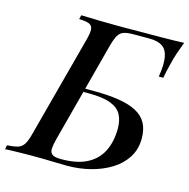

<svg xmlns="http://www.w3.org/2000/svg" viewBox="-140 -810 900 912"><g transform="rotate(15 309.5 -354.0)"><path d="M655 -708Q642 -673 633.5 -648.5Q625 -624 617 -590Q612 -570 608 -552.5Q604 -535 602 -522H580Q590 -583 583.5 -619Q577 -655 554 -670Q531 -685 491 -685Q473 -685 454 -685Q435 -685 416 -685Q384 -685 366 -679.5Q348 -674 337.5 -656.5Q327 -639 317 -602L186 -106Q179 -79 178 -60Q177 -41 189 -32Q201 -23 233 -23Q312 -23 361 -49Q410 -75 433 -122.5Q456 -170 456 -233Q456 -274 440.5 -302Q425 -330 386.5 -344.5Q348 -359 278 -359H233L237 -376H297Q369 -376 422.5 -367.5Q476 -359 510.5 -340.5Q545 -322 561.5 -291.5Q578 -261 578 -217Q578 -163 552 -122.5Q526 -82 482 -55Q438 -28 383 -14Q328 0 270 0Q234 0 193.5 -1.5Q153 -3 97 -3Q73 -3 48 -2.5Q23 -2 1 -1.5Q-21 -1 -36 0L-32 -20Q2 -22 21 -28Q40 -34 51 -52Q62 -70 71 -106L203 -602Q213 -639 211 -656.5Q209 -674 193.5 -680.5Q178 -687 144 -688L149 -708Q170 -708 193 -707Q216 -706 238.5 -705.5Q261 -705 281 -705Q329 -704 373.5 -704.5Q418 -705 448 -705Q494 -705 551 -705.5Q608 -706 655 -708Z"/></g></svg>

Font: Playfair Display Medium
Style: Italic
Weight: 500
Italic angle: -14°
Designer: Claus Eggers Sørensen
Foundry: Claus Eggers Sørensen
Version: Version 1.203